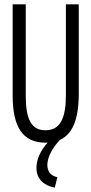

<svg xmlns="http://www.w3.org/2000/svg" viewBox="-20 -643 415 880"><path d="M189 11C192 11 195 11 198 11C165 48 147 88 147 127C147 178 182 208 231 217L243 169C211 163 197 141 197 113C197 79 219 35 255 -2C311 -28 340 -92 341 -208V-623H282V-207C282 -107 259 -46 189 -46C121 -45 98 -102 98 -204V-623H38V-205C38 -64 82 11 189 11Z"/></svg>

Font: Inconsolata Condensed
Style: Regular
Weight: 400
Width: 3
Monospace: yes
Designer: Raph Levien, Cyreal, Brenton Simpson
Foundry: Raph Levien, Cyreal, Google
Version: Version 3.100